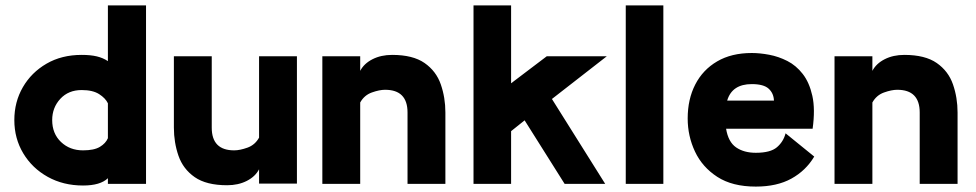

<svg xmlns="http://www.w3.org/2000/svg" viewBox="-20 -680 3608 710"><path d="M520 -660V0H379V-21Q351 6 287 6Q214 6 156.5 -26Q99 -58 66 -113Q33 -168 33 -236Q33 -303 64.5 -357.5Q96 -412 152 -444.5Q208 -477 282 -477Q315 -477 338 -471.5Q361 -466 379 -454V-660ZM282 -347Q233 -347 203 -314.5Q173 -282 173 -236Q173 -186 205.5 -155Q238 -124 287 -124Q328 -124 349.5 -137Q371 -150 379 -169V-298Q370 -317 346.5 -332Q323 -347 282 -347Z M1078 -472V-1H938V-54Q924 -27 892.5 -11Q861 5 820 5Q743 5 700 -25Q657 -55 640 -104Q623 -153 623 -208V-472H763V-208Q763 -124 846 -124Q867 -124 895 -134Q923 -144 938 -171V-472Z M1172 0V-472H1312V-418Q1326 -445 1357.5 -461Q1389 -477 1430 -477Q1507 -477 1550 -447Q1593 -417 1610 -368Q1627 -319 1627 -264V0H1487V-264Q1487 -348 1404 -348Q1383 -348 1355 -338Q1327 -328 1312 -301V0Z M1731 0V-660H1870V-372L2002 -472H2224L2021 -314L2218 0H2068L1920 -235L1870 -195V0Z M2294 0V-660H2433V0Z M2991 -101Q2960 -49 2906.5 -19.5Q2853 10 2775 10Q2688 10 2632.5 -26Q2577 -62 2550 -119.5Q2523 -177 2523 -242Q2523 -313 2551 -367.5Q2579 -422 2632 -453Q2685 -484 2760 -484Q2790 -484 2824.5 -477.5Q2859 -471 2891.5 -454.5Q2924 -438 2948.5 -406.5Q2973 -375 2984 -325.5Q2995 -276 2985 -204H2665Q2673 -155 2702 -135Q2731 -115 2775 -115Q2829 -115 2853 -135.5Q2877 -156 2885 -187ZM2760 -369Q2687 -369 2669 -308H2842Q2841 -335 2822.5 -352Q2804 -369 2760 -369Z M3066 0V-472H3206V-418Q3220 -445 3251.5 -461Q3283 -477 3324 -477Q3401 -477 3444 -447Q3487 -417 3504 -368Q3521 -319 3521 -264V0H3381V-264Q3381 -348 3298 -348Q3277 -348 3249 -338Q3221 -328 3206 -301V0Z"/></svg>

Font: Lil Grotesk Black
Style: Regular
Weight: 900
Designer: Bastien Sozeau
Foundry: NBR — Bastien Sozeau
Version: Version 3.003; ttfautohint (v1.8.4.7-5d5b);gftools[0.9.33]